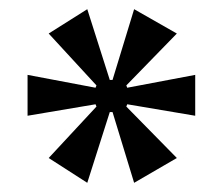

<svg xmlns="http://www.w3.org/2000/svg" viewBox="-20 -732 485 418"><path d="M255 -500 365 -388 272 -334 225 -488H219L170 -334L86 -388L190 -500L188 -505L40 -480V-569L188 -541L190 -546L86 -659L170 -712L219 -558H225L272 -712L365 -659L255 -546L257 -541L405 -569V-480L257 -505Z"/></svg>

Font: Ortica Linear
Style: Bold
Weight: 700
Designer: Benedetta Bovani
Foundry: Collletttivo
Version: Version 2.000;Glyphs 3.1.2 (3151)